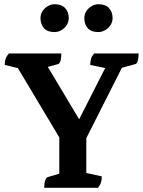

<svg xmlns="http://www.w3.org/2000/svg" viewBox="-20 -896 684 916"><path d="M333.7 -122 50.7 -595.5 89.2 -565.2 2.5 -586.4Q2.5 -603.1 6.8 -615.6Q11 -628.1 22.9 -641H272.6Q272.6 -619.1 268.6 -605.6Q264.6 -592.1 256.6 -590.1L176.5 -568.1L194 -600.5L378.1 -292.5L339.1 -290.8L494.5 -596.1L505.6 -566.3L410.5 -586.4Q410.5 -603.1 414.3 -615.6Q418 -628.1 429.5 -641H641.2Q641.2 -619.1 637.2 -605.6Q633.2 -592.1 625.2 -590.1L548.9 -569.2L575.9 -601.1ZM191.1 0Q191.1 -21.9 195.6 -35.1Q200.1 -48.4 207.1 -50.9L281.1 -72.9L262.9 -48.6V-275H391.7V-53.6L368 -75.8L465.6 -54.6Q465.6 -38.9 462.1 -26.6Q458.7 -14.3 447.2 0ZM449.2 -743Q414.7 -743 398.5 -761.7Q382.3 -780.4 382.3 -809.5Q382.3 -828 392 -843Q401.7 -858 417.4 -866.9Q433.2 -875.9 449.2 -875.9Q482.7 -875.9 499.9 -857.5Q517.1 -839.1 517.1 -809.5Q517.1 -791.5 507.4 -776.5Q497.7 -761.4 481.9 -752.2Q466.1 -743 449.2 -743ZM240.1 -743Q206.2 -743 189.7 -761.7Q173.2 -780.4 173.2 -809.5Q173.2 -828 182.9 -843Q192.6 -858 208.4 -866.9Q224.2 -875.9 240.1 -875.9Q273.1 -875.9 290.6 -857.5Q308 -839.1 308 -809.5Q308 -791.5 298.3 -776.5Q288.6 -761.4 273.1 -752.2Q257.6 -743 240.1 -743Z"/></svg>

Font: Pitagon Serif
Style: Regular
Weight: 400
Designer: Travis Tran
Foundry: Pitagon
Version: Version 1.000;gftools[0.9.26]